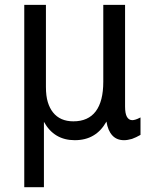

<svg xmlns="http://www.w3.org/2000/svg" viewBox="-20 -567 642 796"><path d="M80.6 -546.9H170.4V-207Q170.4 -168.9 178.2 -143.6Q186 -118.2 199.7 -101.1Q229 -64 284.2 -64Q345.7 -64 377 -105.5Q408.2 -147 408.2 -228V-546.9H498.5V-125Q498.5 -96.2 506.3 -82.5Q514.2 -68.8 528.8 -68.8Q533.7 -68.8 542 -71.3Q548.8 -73.2 562.5 -80.1V-7.8Q543.9 2.9 527.3 8.8Q508.8 14.2 494.1 14.2Q463.9 14.2 445.8 -5.4Q427.2 -25.4 421.4 -63Q398.9 -23.4 366.7 -4.9Q334.5 14.2 290 14.2Q204.1 14.2 162.1 -62V209H80.6Z"/></svg>

Font: Vazir Code Hack
Style: Code-Hack
Weight: 400
Foundry: DejaVu fonts team - Redesigned by Saber Rastikerdar
Version: Version 1.1.2